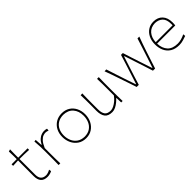

<svg xmlns="http://www.w3.org/2000/svg" viewBox="205 -1732 2809 2809"><g transform="rotate(-45 1609.0 -328.0)"><path d="M273 9Q135 9 135 -145Q135 -242.5 135.5 -328.8Q136 -415 136 -467L29 -462V-494H136Q136 -536 135.5 -574.2Q135 -612.5 133 -654L168 -665Q166.5 -615.5 166.2 -578Q166 -540.5 166 -494H360V-462Q312 -465 262.8 -466Q213.5 -467 166 -467V-143Q166 -23 275 -23Q291.5 -23 317 -31Q342.5 -39 361 -51L367 -15Q354.5 -7.5 327.8 0.8Q301 9 273 9Z M508 0Q509.5 -56.5 509.8 -108.5Q510 -160.5 510 -221V-271Q510 -324.5 508.2 -381.5Q506.5 -438.5 501 -494L531 -497L538 -386H543Q569 -435.5 599 -461Q629 -486.5 657.8 -495.2Q686.5 -504 708 -504Q724 -504 737.8 -502Q751.5 -500 764 -496L761 -460Q747.5 -465.5 733.2 -468.8Q719 -472 706 -472Q687 -472 659.5 -462.8Q632 -453.5 601 -421Q570 -388.5 540 -319V-221Q540 -160.5 540.5 -108.5Q541 -56.5 543 0Z M1074 9Q999 9 945.8 -27.2Q892.5 -63.5 864.2 -122.8Q836 -182 836 -251Q836 -325 866.2 -382Q896.5 -439 950.2 -471.5Q1004 -504 1074 -504Q1146 -504 1198.8 -470.8Q1251.5 -437.5 1280.2 -380.2Q1309 -323 1309 -251Q1309 -178.5 1279.5 -119.5Q1250 -60.5 1197 -25.8Q1144 9 1074 9ZM1074 -23Q1144.5 -24.5 1189.8 -57Q1235 -89.5 1256.5 -141Q1278 -192.5 1278 -251Q1278 -349.5 1224.5 -409.8Q1171 -470 1074 -472Q1005 -470.5 959 -441Q913 -411.5 890 -362Q867 -312.5 867 -251Q867 -192.5 889.2 -141Q911.5 -89.5 957.2 -57Q1003 -24.5 1074 -23Z M1613 9Q1530 9 1495 -37.2Q1460 -83.5 1460 -169Q1460 -201.5 1460.5 -225.5Q1461 -249.5 1461 -271Q1461 -332 1460.8 -385Q1460.5 -438 1458 -494L1494 -496Q1492 -440 1491.5 -386Q1491 -332 1491 -271V-169Q1491 -97 1517.8 -60Q1544.5 -23 1614 -23Q1640 -23 1674 -39.5Q1708 -56 1741.5 -84.5Q1775 -113 1800 -149V-271Q1800 -332 1799.8 -385Q1799.5 -438 1797 -494H1833Q1831 -438 1830.5 -385Q1830 -332 1830 -271V-221Q1830 -160.5 1830.5 -108.5Q1831 -56.5 1833 0H1803L1800 -95H1794Q1776 -74 1746.8 -49.8Q1717.5 -25.5 1682.5 -8.2Q1647.5 9 1613 9Z M2123 0Q2108 -46.5 2092.2 -93.2Q2076.5 -140 2060 -188L2030 -276Q2011.5 -330.5 1992.8 -384.5Q1974 -438.5 1953 -494L1990 -496Q2012 -428 2036.5 -352.5Q2061 -277 2084 -208L2142 -36H2147L2204 -212.5Q2226.5 -282 2249 -352.5Q2271.5 -423 2293 -494H2331Q2352 -426.5 2375 -355.2Q2398 -284 2421 -215L2480 -36H2485L2544.5 -216.5Q2567 -285 2590.8 -358.8Q2614.5 -432.5 2634 -494H2672Q2651 -439.5 2632 -385Q2613 -330.5 2595 -276L2566.5 -189Q2550.5 -141 2535 -93.5Q2519.5 -46 2505 0H2460Q2438.5 -67.5 2415.2 -139.5Q2392 -211.5 2370.5 -276.5L2315 -446H2309L2254 -275.5Q2233 -210.5 2210.2 -139Q2187.5 -67.5 2167 0Z M2999 9Q2916 9 2861.2 -24.8Q2806.5 -58.5 2779.2 -117.2Q2752 -176 2752 -251Q2752 -324.5 2779.8 -381.8Q2807.5 -439 2857 -471.5Q2906.5 -504 2972 -504Q3060 -504 3111.5 -449.2Q3163 -394.5 3163 -297Q3163 -262.5 3159 -237H2783Q2786 -138.5 2839 -80.8Q2892 -23 2999 -23Q3067 -23 3150 -63L3153 -26Q3124.5 -16.5 3084 -3.8Q3043.5 9 2999 9ZM2973 -472Q2885 -470 2836 -413Q2787 -356 2783.5 -266H3132Q3133 -273.5 3133 -280.8Q3133 -288 3133 -295Q3133 -386 3089 -428Q3045 -470 2973 -472Z"/></g></svg>

Font: Commissioner Flair Thin
Style: Regular
Weight: 100
Designer: Kostas Bartsokas
Foundry: Kostas Bartsokas
Version: Version 1.000; ttfautohint (v1.8.3)